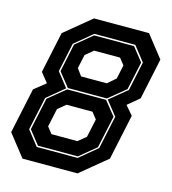

<svg xmlns="http://www.w3.org/2000/svg" viewBox="-120 -786 781 873"><g transform="rotate(15 270.0 -350.0)"><path d="M66 0 -15 -103 30.5 -316.5 84.5 -359.5 49 -404 90 -597 215 -700H474L555 -597L514 -404L459.5 -358.5L495.5 -316.5L450 -103L325 0ZM118.5 -75 68 -139 100.5 -291 180.5 -356.5H364L416.5 -291L384 -139L306.5 -75ZM114.5 -68H307.5L390.5 -137L424 -293L371 -360L452.5 -427L481.5 -563.5L427.5 -632.5H234.5L151.5 -563.5L122.5 -427L175 -360L94 -293L60.5 -137ZM182 -363.5 130 -429 158 -561.5 235.5 -625.5H423.5L474 -561.5L445.5 -429L365.5 -363.5ZM164.5 -141.5H286.5L323.5 -172L342 -258L318 -288.5H196L159 -258L140.5 -172ZM226.5 -430H347.5L385.5 -463L399.5 -528L375.5 -558.5H253.5L216.5 -528L202.5 -463Z"/></g></svg>

Font: Tourney Thin ExtraBold
Style: Italic
Weight: 800
Italic angle: -12°
Version: Version 1.015